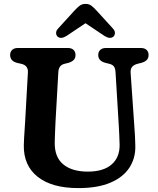

<svg xmlns="http://www.w3.org/2000/svg" viewBox="-20 -946 810 984"><path d="M589 -298 572 -578Q570.5 -597.5 562.8 -606.5Q555 -615.5 540 -619L520 -624Q483.5 -633.5 483.5 -664Q483.5 -680.5 493.8 -690.2Q504 -700 522.5 -700H702.5Q721 -700 731.2 -690.2Q741.5 -680.5 741.5 -664Q741.5 -648 732 -638.5Q722.5 -629 705 -624L685 -619Q666 -614 657 -603.2Q648 -592.5 649.5 -572L668.5 -298.5Q670.5 -273 671.8 -248.8Q673 -224.5 673.5 -198.5Q675 -135.5 643 -86.5Q611 -37.5 545.8 -9.8Q480.5 18 381.5 18Q246 18 173.2 -39.8Q100.5 -97.5 102 -201Q102 -215.5 103.5 -238.8Q105 -262 106.5 -285.8Q108 -309.5 109 -326L123 -575Q125 -611 88.5 -619L68.5 -623.5Q32 -632.5 32 -664Q32 -680.5 42.2 -690.2Q52.5 -700 71.5 -700H328Q347 -700 357 -690.2Q367 -680.5 367 -664Q367 -648 357.5 -638.5Q348 -629 331 -624L311 -619Q281 -612 279 -577L264.5 -322Q263 -290 262 -264Q261 -238 260.5 -217Q259 -141 304 -103.8Q349 -66.5 430 -66.5Q510.5 -66.5 552.5 -103.5Q594.5 -140.5 593 -206Q592 -238.5 591 -259Q590 -279.5 589 -298ZM320.5 -761.5Q292 -744 275 -758.5Q268.5 -764.5 267.5 -776Q266.5 -787.5 278 -800L360.5 -890.5Q375 -906.5 387.5 -916.2Q400 -926 418.5 -926Q437 -926 449.2 -916.2Q461.5 -906.5 476 -890.5L558.5 -800Q570 -787.5 569 -776Q568 -764.5 561.5 -758.5Q544.5 -744 516 -761.5L418 -827Z"/></svg>

Font: Fraunces 9pt SuperSoft SemiBold
Style: Regular
Weight: 600
Version: Version 1.000;[0bf87f6ff]